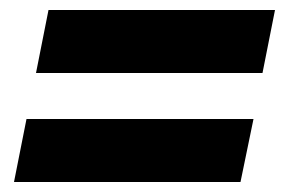

<svg xmlns="http://www.w3.org/2000/svg" viewBox="-20 -520 570 384"><path d="M530 -500 505 -374H52L77 -500ZM487 -282 461 -156H8L33 -282Z"/></svg>

Font: TypoPRO Montserrat Alternates
Style: Italic
Weight: 800
Italic angle: -11.3°
Designer: Julieta Ulanovsky
Foundry: Julieta Ulanovsky
Version: Version 6.001